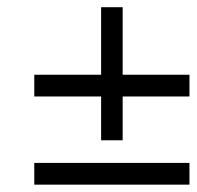

<svg xmlns="http://www.w3.org/2000/svg" viewBox="-20 -502 535 522"><path d="M495.1 -239.7H313.5V-120.6H254.9V-239.7H73.2V-298.8H254.9V-482.4H313.5V-298.8H495.1ZM495.1 0H73.2V-59.1H495.1Z"/></svg>

Font: RIT Rachana
Style: Regular
Weight: 400
Designer: Hussain KH
Version: 1.4.7